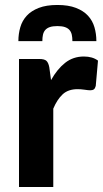

<svg xmlns="http://www.w3.org/2000/svg" viewBox="-20 -753 416 773"><path d="M54 0ZM56.5 0V-515.5H138Q159 -515.5 167 -508Q175 -500.5 178.5 -482L185.5 -430.5Q210 -474.5 242.2 -500Q274.5 -525.5 317.5 -525.5Q352.5 -525.5 374.5 -509L365.5 -407Q363 -397 357.8 -393.2Q352.5 -389.5 343.5 -389.5Q335.5 -389.5 320.5 -391.8Q305.5 -394 292.5 -394Q254.5 -394 232.2 -373.2Q210 -352.5 194.5 -315.5V0ZM211 -733Q255.5 -733 285.8 -721.2Q316 -709.5 334.2 -689.8Q352.5 -670 360.2 -643.5Q368 -617 368 -587.5H271.5Q271.5 -602 269 -613.2Q266.5 -624.5 259.8 -632.2Q253 -640 241.2 -644Q229.5 -648 211 -648Q192.5 -648 180.8 -644Q169 -640 162.2 -632.2Q155.5 -624.5 153 -613.2Q150.5 -602 150.5 -587.5H54Q54 -617 61.8 -643.5Q69.5 -670 87.8 -689.8Q106 -709.5 136.2 -721.2Q166.5 -733 211 -733Z"/></svg>

Font: Lato Heavy
Style: Regular
Weight: 800
Designer: Lukasz Dziedzic
Foundry: tyPoland Lukasz Dziedzic
Version: Version 2.007; 2014-02-27